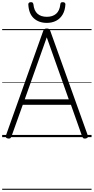

<svg xmlns="http://www.w3.org/2000/svg" viewBox="-20 -1264 864 1770"><path d="M54 13Q39 10 34.5 3Q30 -4 35 -16L378 -978Q382 -991 389.5 -996Q397 -1001 412 -1001Q426 -1001 433 -996Q440 -991 444 -978L789 -16Q794 -4 789 3Q784 10 769 13Q755 15 748.5 10.5Q742 6 736 -10L634 -298H190L87 -10Q82 5 75 10Q68 15 54 13ZM208 -348H614L411 -920ZM412 -1053Q338 -1053 291.5 -1095.5Q245 -1138 241 -1224Q241 -1233 247 -1238.5Q253 -1244 265 -1244Q277 -1244 281.5 -1239Q286 -1234 288 -1224Q294 -1165 326 -1137Q358 -1109 412 -1109Q465 -1109 497.5 -1137Q530 -1165 536 -1224Q537 -1234 541.5 -1239Q546 -1244 558 -1244Q571 -1244 577 -1238.5Q583 -1233 583 -1224Q580 -1168 557.5 -1130Q535 -1092 497.5 -1072.5Q460 -1053 412 -1053ZM0 476H824V486H0ZM0 -20H824V0H0ZM0 -505H824V-500H0ZM0 -996H824V-986H0Z"/></svg>

Font: Playwrite PL Guides
Style: Regular
Weight: 400
Designer: Veronika Burian, José Scaglione
Foundry: TypeTogether
Version: Version 1.003